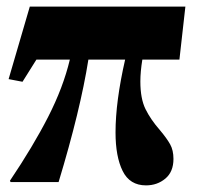

<svg xmlns="http://www.w3.org/2000/svg" viewBox="-20 -550 594 580"><path d="M70 -530H540L522 -370H410Q404 -333 404 -304Q404 -252 419.5 -220.5Q435 -189 463 -157Q484 -132 494 -114Q504 -96 504 -70Q504 -31 479.5 -10.5Q455 10 421 10Q372 10 350.5 -33.5Q329 -77 329 -150Q329 -243 358 -370H247Q223 -218 157 0H12L10 -4Q80 -108 125.5 -197Q171 -286 191 -370H90L48 -303L6 -311Z"/></svg>

Font: Minipax
Style: Bold
Weight: 700
Designer: Raphaël Ronot, Igor Stepanchenko (Cyrillic)
Foundry: steppetype
Version: Version 1.002